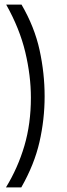

<svg xmlns="http://www.w3.org/2000/svg" viewBox="-20 -694 291 839"><path d="M7 -674H74Q131 -576 153 -475Q175 -374 175 -273Q175 -172 152.5 -73.5Q130 25 73 125H6Q58 40 86.5 -56.5Q115 -153 115 -267Q115 -363 90.5 -466Q66 -569 7 -674Z"/></svg>

Font: Bricolage Grotesque 10pt ExtraLight
Style: Regular
Weight: 200
Designer: Mathieu Triay
Foundry: Atelier Triay
Version: Version 1.000; ttfautohint (v1.8.4.7-5d5b);gftools[0.9.32]